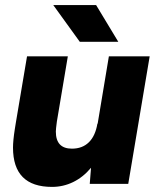

<svg xmlns="http://www.w3.org/2000/svg" viewBox="-20 -721 615 753"><path d="M337 -63Q306 -26 267 -7Q228 12 184 12Q31 12 31 -142Q31 -169 38 -214L42 -239L86 -500H246L203 -244Q199 -214 199 -205Q199 -138 262 -138Q303 -138 328.5 -163Q354 -188 362 -236H363L407 -500H567L483 0H332ZM189 -701H357L444 -557H293Z"/></svg>

Font: Oak Sans ExtraBold
Style: Italic
Weight: 800
Italic angle: -9.49998°
Foundry: Erik Kennedy, Walven
Version: Version 1.000